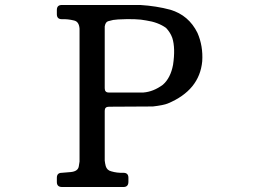

<svg xmlns="http://www.w3.org/2000/svg" viewBox="-20 -716 1040 770"><path d="M208 -676Q208 -696 228 -696H543Q607 -692 663 -677Q737 -655 772 -584Q795 -531 791 -470Q780 -354 653 -301Q636 -294 593 -289L417 -288Q400 -288 400 -272V-72Q401 -62 404 -50Q409 -33 426 -29Q449 -22 475 -23Q495 -23 495 -3V13Q495 34 475 34H229Q208 34 208 14V-3Q208 -23 228 -23Q245 -24 264 -26Q293 -29 296 -49L299 -68V-601Q297 -630 276 -634Q252 -640 228 -639Q208 -639 208 -659ZM444 -637 434 -636Q424 -634 414 -631Q403 -628 400 -610V-362Q400 -345 416 -345H555Q595 -348 633 -376Q664 -403 674 -456Q684 -523 671 -564Q663 -586 646 -604Q614 -627 566 -634Q528 -642 453 -638Z"/></svg>

Font: cwTeXKai
Style: Medium
Weight: 500
Version: Version 1.17